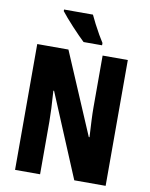

<svg xmlns="http://www.w3.org/2000/svg" viewBox="-99 -1001 836 1073"><g transform="rotate(10 319.0 -465.0)"><path d="M576 0H398L200 -473H196Q200 -417 202 -373.5Q204 -330 204 -300V0H62V-714H239L436 -252H440Q437 -304 435 -346Q433 -388 433 -419V-714H576ZM340 -930Q349 -910 364 -881Q379 -852 394.5 -825Q410 -798 420 -783V-770H315Q303 -781 283.5 -801Q264 -821 243 -843.5Q222 -866 204 -887Q186 -908 176 -921V-930Z"/></g></svg>

Font: Noto Sans ExtraCondensed ExtraBold
Style: Regular
Weight: 800
Width: 2
Designer: Monotype Design Team
Foundry: Monotype Imaging Inc.
Version: Version 2.013; ttfautohint (v1.8.4.7-5d5b)